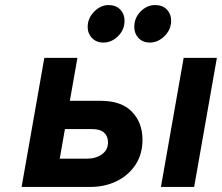

<svg xmlns="http://www.w3.org/2000/svg" viewBox="-20 -740 878 760"><path d="M65.5 0 155.5 -511H286.5L256.5 -341H378Q460 -341 502 -298Q544 -255 544 -186.5Q544 -130 516.5 -88Q489 -46 442 -23Q395 0 336 0ZM216.5 -112H325.5Q359.5 -112 383.5 -129.2Q407.5 -146.5 407.5 -176.5Q407.5 -201 392 -215Q376.5 -229 345.5 -229H237ZM617 0 707 -511H838.5L748.5 0ZM574 -571.5Q545 -571.5 528.2 -589.5Q511.5 -607.5 511.5 -633Q511.5 -669.5 536.8 -694.8Q562 -720 594 -720Q623.5 -720 640.5 -702.2Q657.5 -684.5 657.5 -658Q657.5 -634 645.2 -614.5Q633 -595 613.8 -583.2Q594.5 -571.5 574 -571.5ZM389.5 -571.5Q361.5 -571.5 344.2 -589.5Q327 -607.5 327 -633Q327 -657.5 339.2 -677Q351.5 -696.5 370.2 -708.2Q389 -720 409 -720Q439 -720 456 -702.2Q473 -684.5 473 -658Q473 -622 447.2 -596.8Q421.5 -571.5 389.5 -571.5Z"/></svg>

Font: Overpass ExtraBold
Style: Italic
Weight: 800
Italic angle: -10°
Designer: Delve Withrington, Dave Bailey, Thomas Jockin
Foundry: Delve Fonts LLC
Version: Version 4.000